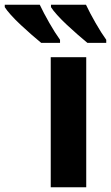

<svg xmlns="http://www.w3.org/2000/svg" viewBox="-135 -786 466 806"><path d="M227 0H78V-546H227ZM226 -766Q242 -732 266 -690Q290 -648 311 -619V-606H232Q215 -620 192.5 -639.5Q170 -659 146.5 -681Q123 -703 105 -723Q87 -743 79 -756V-766ZM32 -766Q48 -732 72 -690Q96 -648 117 -619V-606H38Q21 -620 -1.5 -639.5Q-24 -659 -47.5 -681Q-71 -703 -89 -723Q-107 -743 -115 -756V-766Z"/></svg>

Font: Noto Sans
Style: Bold
Weight: 700
Designer: Monotype Design Team
Foundry: Monotype Imaging Inc.
Version: Version 2.000;GOOG;noto-source:20170915:90ef993387c0; ttfaut